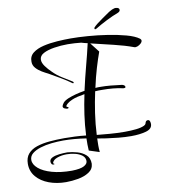

<svg xmlns="http://www.w3.org/2000/svg" viewBox="-176 -906 1057 1180"><g transform="rotate(-10 353.0 -316.5)"><path d="M141 184Q83 184 34.5 166Q-14 148 -43 114Q-72 80 -72 33Q-72 -6 -51.5 -29.5Q-31 -53 4 -64.5Q39 -76 83.5 -80Q128 -84 176 -84Q208 -84 242 -82.5Q276 -81 311 -77Q314 -142 323 -205Q332 -268 345 -329Q321 -325 301.5 -320.5Q282 -316 266 -309Q247 -301 235 -291Q223 -281 223 -275Q223 -270 230 -269Q234 -268 234.5 -265Q235 -262 231 -260Q223 -258 210.5 -263.5Q198 -269 200 -280Q202 -288 211 -299.5Q220 -311 246 -322Q266 -330 291.5 -337Q317 -344 349 -349Q366 -426 385 -497Q404 -568 419 -634Q409 -636 399.5 -638.5Q390 -641 380 -644Q361 -646 340 -647.5Q319 -649 297 -649Q254 -649 212.5 -642.5Q171 -636 144.5 -622Q118 -608 118 -583Q118 -564 134 -542Q150 -520 172 -499Q198 -473 227.5 -455Q257 -437 286 -419Q294 -414 292 -409.5Q290 -405 285 -408Q255 -430 219 -451Q183 -472 148 -492Q131 -500 110 -512.5Q89 -525 74 -542Q59 -559 59 -581Q58 -616 84 -636Q110 -656 150.5 -665.5Q191 -675 236.5 -678Q282 -681 320 -681Q367 -681 427.5 -676.5Q488 -672 549.5 -662.5Q611 -653 662.5 -639Q714 -625 741 -605Q748 -599 748 -593Q748 -584 738.5 -575Q729 -566 717 -561.5Q705 -557 697 -560Q643 -580 576 -596Q509 -612 434 -630L480 -571Q465 -530 448.5 -475Q432 -420 418 -355Q426 -356 434 -356Q442 -356 451 -356Q480 -356 513 -353Q546 -350 583 -345Q601 -340 601 -329Q601 -323 591 -323Q590 -323 587.5 -323Q585 -323 582 -324Q528 -336 456 -336Q446 -336 435 -336Q424 -336 413 -335Q399 -271 389 -203Q379 -135 376 -69Q406 -66 454 -62Q502 -58 550 -58Q588 -58 620 -61.5Q652 -65 671 -74Q680 -79 681.5 -82.5Q683 -86 684 -88Q687 -104 701 -104Q709 -104 713 -95Q716 -86 716 -78Q716 -47 677 -36Q638 -25 584 -25Q546 -25 505.5 -29Q465 -33 430.5 -38Q396 -43 375 -47Q375 -37 374.5 -26Q374 -15 374 -4Q374 6 374.5 16.5Q375 27 376 38L311 17Q310 -2 309.5 -21Q309 -40 310 -59Q232 -71 167 -71Q131 -71 93.5 -67Q56 -63 24 -53Q-8 -43 -27.5 -27Q-47 -11 -47 13Q-47 41 -18 66Q11 91 64 106Q117 121 188 121Q242 120 265 107Q288 94 286 75Q285 55 268 42Q251 29 225.5 22.5Q200 16 173 16Q141 16 114.5 25.5Q88 35 82 53L83 58Q89 59 89 62Q89 64 84 64Q74 64 70.5 56.5Q67 49 67 44Q67 28 84.5 19.5Q102 11 128 8Q154 5 179 5Q209 7 240.5 16Q272 25 293.5 44.5Q315 64 315 100Q313 133 284.5 151.5Q256 170 216.5 177Q177 184 141 184ZM480 -710Q476 -710 475.5 -714.5Q475 -719 476 -720Q483 -729 499.5 -742Q516 -755 533.5 -767Q551 -779 558 -784Q585 -804 602 -811.5Q619 -819 629 -817Q648 -815 648 -802Q648 -792 635 -786Q600 -773 559.5 -752.5Q519 -732 488 -713Q482 -710 480 -710Z"/></g></svg>

Font: Festive
Style: Regular
Weight: 400
Designer: Robert E. Leuschke
Foundry: Robert E. Leuschke
Version: Version 1.101; ttfautohint (v1.8.3)